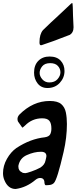

<svg xmlns="http://www.w3.org/2000/svg" viewBox="-57 -1247 508 1274"><path d="M218 -947H214Q205 -947 205 -966Q205 -1020 228 -1047Q295 -1112 318 -1132L400 -1209Q418 -1227 422 -1227Q425 -1227 426 -1199.5Q427 -1172 427.5 -1143Q428 -1114 431 -1066Q431 -1029 403 -1014L404 -1015L296 -974ZM258 -663Q216 -663 192.5 -693.5Q169 -724 169 -765Q169 -815 197.5 -843.5Q226 -872 272 -872Q320 -872 345.5 -844.5Q371 -817 371 -776Q371 -731 339.5 -697Q308 -663 258 -663ZM270 -700Q306 -700 325 -722Q344 -744 344 -767Q344 -791 327 -809.5Q310 -828 276 -828Q240 -828 223 -807Q206 -786 206 -763Q206 -741 224 -720.5Q242 -700 270 -700ZM47 7Q-4 7 -28 -52Q-37 -73 -37 -98Q-37 -147 -11 -193Q15 -239 52 -265Q145 -326 240 -336Q267 -340 275.5 -355Q284 -370 284 -394Q284 -429 270.5 -445.5Q257 -462 223 -462Q156 -462 108 -413Q94 -400 91 -400L65 -437Q59 -444 59 -457Q59 -473 72 -487Q162 -577 273 -577Q325 -577 349 -556.5Q373 -536 380 -501Q387 -466 387 -424Q387 -334 365 -239Q322 -52 300 -32Q289 -22 275 -20Q261 -18 247 -18Q240 -18 238 -34Q238 -66 209 -66Q194 -66 179 -54Q119 -3 47 7ZM111 -98Q119 -98 151 -109Q183 -120 211 -135Q240 -154 245 -182L249 -199Q251 -205 251 -211Q251 -240 215 -240Q170 -240 121 -218Q75 -198 65 -147V-141Q65 -113 90 -103L87 -104Q96 -98 111 -98Z"/></svg>

Font: Bangerz
Style: Regular
Weight: 400
Designer: vernon adams
Foundry: Vernon Adams
Version: Version 2.10;February 7, 2025;FontCreator 13.0.0.2683 64-bit